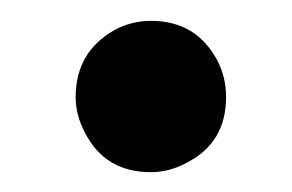

<svg xmlns="http://www.w3.org/2000/svg" viewBox="-20 -448 284 187"><path d="M53.7 -353.5Q53.7 -397.5 91.8 -418.9Q108.4 -427.7 127 -427.7Q170.9 -427.7 191.4 -389.6Q200.2 -373 200.2 -353.5Q200.2 -308.6 161.1 -289.1Q144.5 -280.3 127 -280.3Q82 -280.3 62.5 -319.3Q53.7 -335.9 53.7 -353.5Z"/></svg>

Font: Post No Bills Colombo
Style: ExtraBold
Weight: 900
Designer: Kosala Senevirathne, Siva Puranthara, Lasantha Premarathna, Tharique Azeez
Foundry: Mooniak
Version: Version 1.220 ; ttfautohint (v1.5)